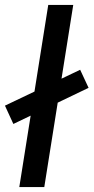

<svg xmlns="http://www.w3.org/2000/svg" viewBox="-44 -756 378 776"><path d="M34 0 151 -736H252L135 0ZM10 -255 -24 -329 280 -474 314 -401Z"/></svg>

Font: Mulish ExtraLight SemiBold
Style: Italic
Weight: 600
Italic angle: -9°
Version: Version 3.603